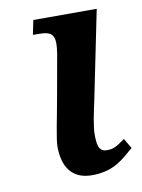

<svg xmlns="http://www.w3.org/2000/svg" viewBox="-68 -585 476 644"><g transform="rotate(-10 170.0 -262.5)"><path d="M194 11C271 11 304 -26 340 -56L320 -90C287 -67 279 -63 257 -63C228 -63 226 -91 226 -124C226 -149 237 -201 244 -232L306 -536H90L80 -487H97C148 -487 159 -474 149 -410L124 -270C113 -207 96 -130 96 -104C96 -37 124 11 194 11Z"/></g></svg>

Font: Noto Serif Semi
Style: Italic
Weight: 600
Italic angle: -12°
Designer: Monotype Design Team
Foundry: Monotype Imaging Inc.
Version: Version 1.901